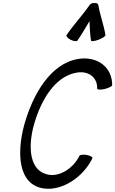

<svg xmlns="http://www.w3.org/2000/svg" viewBox="-20 -1206 751 1251"><path d="M485 -942C513 -983 538 -1026 563 -1068C565 -1026 566 -983 573 -942C574 -935 596 -937 622 -947C648 -957 668 -970 667 -978C656 -1045 632 -1106 621 -1172C619 -1183 609 -1188 595 -1186C583 -1188 570 -1183 563 -1172C517 -1106 460 -1045 414 -978C409 -970 421 -957 440 -947C460 -937 480 -935 485 -942ZM711 -651C712 -768 614 -842 490 -822C308 -792 195 -591 140 -400C86 -206 99 -2 265 22C383 39 521 -49 582 -175C585 -182 569 -192 546 -196C522 -201 501 -198 497 -190C459 -112 374 -56 301 -67C171 -86 159 -247 203 -400C247 -551 337 -710 481 -733C558 -746 616 -700 613 -629C613 -621 635 -620 662 -626C689 -633 711 -644 711 -651Z"/></svg>

Font: Nupuram Condensed Oblique
Style: Regular
Weight: 400
Width: 3
Designer: Santhosh Thottingal (santhosh.thottingal@gmail.com)
Foundry: SMC
Version: Version 1.000